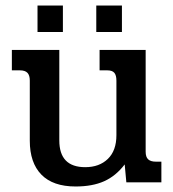

<svg xmlns="http://www.w3.org/2000/svg" viewBox="-20 -661 628 696"><path d="M116 -641H208V-545H116ZM329 -641H422V-545H329ZM88 -151V-369Q88 -388 79.5 -397Q71 -406 52 -406H23V-480H195V-152Q195 -55 289 -55Q340 -55 371 -85Q402 -115 402 -171V-369Q402 -388 394.5 -397Q387 -406 369 -406H341V-480H508V-111Q508 -92 517 -83.5Q526 -75 545 -75H565V0H438L432 -65Q400 -23 357.5 -4Q315 15 254 15Q172 15 130 -28Q88 -71 88 -151Z"/></svg>

Font: Pridi
Style: Regular
Weight: 400
Designer: Katatrad Team
Foundry: CadsonDemak
Version: Version 1.001